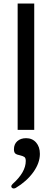

<svg xmlns="http://www.w3.org/2000/svg" viewBox="-20 -736 293 1088"><path d="M174 -716V0H80V-716ZM206 136Q206 188 168.5 240Q131 292 69 329Q63 332 58 332Q52 332 48 328.5Q44 325 44 320Q44 314 52 306Q126 240 126 176Q126 159 118 153.5Q110 148 93 144Q76 141 67.5 134.5Q59 128 59 110Q59 81 78 64Q97 47 128 47Q163 47 184.5 71.5Q206 96 206 136Z"/></svg>

Font: Madhuban
Style: Regular
Weight: 400
Designer: jaikishan Patel
Foundry: MagicType
Version: Version 1.000